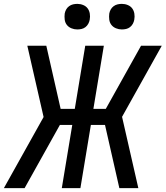

<svg xmlns="http://www.w3.org/2000/svg" viewBox="-23 -971 855 991"><path d="M104 0H-3L202 -367L118 -735H216L290 -409H363L417 -735H513L459 -409H523L705 -735H812L607 -368L691 0H593L519 -326H446L392 0H296L350 -326H286ZM606 -819Q590 -819 575.5 -825Q561 -831 552 -842.5Q543 -854 541 -869.5Q539 -885 541 -901Q543 -912 548.5 -922Q554 -932 563.5 -939Q573 -946 584 -948.5Q595 -951 606 -951Q622 -951 636.5 -945Q651 -939 659.5 -927.5Q668 -916 670.5 -900.5Q673 -885 670 -869Q668 -858 662.5 -848Q657 -838 648 -831Q639 -824 628 -821.5Q617 -819 606 -819ZM376 -819Q360 -819 345.5 -825Q331 -831 322 -842.5Q313 -854 311 -869.5Q309 -885 311 -901Q313 -912 318.5 -922Q324 -932 333.5 -939Q343 -946 354 -948.5Q365 -951 376 -951Q392 -951 406.5 -945Q421 -939 429.5 -927.5Q438 -916 440.5 -900.5Q443 -885 440 -869Q438 -858 432.5 -848Q427 -838 418 -831Q409 -824 398 -821.5Q387 -819 376 -819Z"/></svg>

Font: Iosevka Aile Medium Oblique
Style: Regular
Weight: 500
Italic angle: -9°
Designer: Belleve Invis
Foundry: Belleve Invis
Version: Version 31.1.0; ttfautohint (v1.8.4)